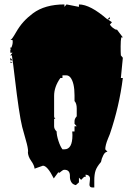

<svg xmlns="http://www.w3.org/2000/svg" viewBox="-20 -758 586 854"><path d="M219.2 35.6Q190.9 -21 170.9 -21Q169.9 -21 133.8 -7.8Q132.8 -22.5 118.4 -42.7Q104 -63 104 -83H105Q105 -100.6 95.2 -133.8Q85.4 -167 78.6 -193.8Q71.8 -220.7 63.2 -278.3Q54.7 -335.9 46.6 -405.5Q38.6 -475.1 32.7 -512.7L29.3 -510.7L25.9 -511.7L35.6 -523.4H25.9V-535.6H27.3L25.9 -546.9L30.3 -545.9Q36.6 -559.6 36.6 -572.3L35.6 -580.1H26.4Q33.2 -582.5 49.8 -611.8Q66.4 -641.1 85 -661.4Q103.5 -681.6 126.5 -698.7Q179.7 -738.3 266.6 -738.3V-727.5L275.9 -738.3L331.1 -727.5V-738.3Q381.3 -738.3 458 -671.4L467.8 -682.1L468.8 -673.3L460 -671.4L478 -659.2L468.8 -648.9Q471.7 -642.6 481.9 -634.3Q492.2 -626 498.5 -626H500.5L526.4 -591.8H519.5Q516.6 -579.1 516.6 -551.3Q516.6 -523.4 517.6 -511.7L526.4 -501L517.6 -411.1H526.4Q510.7 -285.2 468.8 -162.1Q466.8 -156.7 460.4 -141.6Q448.2 -111.8 448.2 -93.8L458 -83Q447.3 -83 439.5 -67.6Q431.6 -52.2 429.2 -37.6Q410.6 -16.1 405 1Q399.4 18.1 399.4 44.4V75.7H389.6Q377.9 75.7 377.9 62.5L380.4 37.1Q380.4 21 360.8 18.6V29.3L354.5 28.3L340.8 42L331.1 32.2V53.2L317.4 65.4Q302.7 62.5 296.6 51Q290.5 39.6 291 27.8Q292.5 -2.9 266.6 -2.9Q260.3 -2.9 252.7 3.9Q245.1 10.7 243.4 10.7Q241.7 10.7 239.7 7.8ZM266.6 -93.8Q302.2 -93.8 302.2 -157.2Q302.2 -168 301.3 -173.3H311.5V-196.3H321.3L311.5 -207V-219.2Q311.5 -230 321.3 -240.7V-275.4Q321.3 -297.9 311.5 -308.6V-333.5Q311.5 -389.6 293.5 -413.1Q285.6 -422.9 274.9 -422.9H257.8V-411.1H248.5Q220.7 -372.1 220.7 -331.5V-240.7Q220.7 -234.4 226.6 -229.5H220.7V-196.3Q220.7 -183.6 231.9 -173.3Q231.9 -156.2 240 -131.3Q248 -106.4 257.8 -93.8ZM35.6 -489.7H25.9V-501ZM35.6 -479H25.9L27.3 -484.4Z"/></svg>

Font: Butcherman
Style: Regular
Weight: 400
Version: Version 001.003